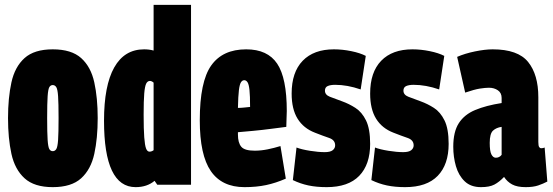

<svg xmlns="http://www.w3.org/2000/svg" viewBox="-20 -760 2274 790"><path d="M13 -274Q13 -357 27 -421Q41 -485 81 -521Q121 -557 197 -557Q274 -557 314 -521Q354 -485 368 -421Q382 -357 382 -274Q382 -191 368 -127Q354 -63 314 -26.5Q274 10 197 10Q121 10 81 -26.5Q41 -63 27 -127Q13 -191 13 -274ZM174 -274Q174 -213 176 -184Q178 -155 183 -146.5Q188 -138 197 -138Q206 -138 211.5 -146.5Q217 -155 219 -184Q221 -213 221 -274Q221 -336 219 -364.5Q217 -393 211.5 -401.5Q206 -410 197 -410Q188 -410 183 -401.5Q178 -393 176 -364.5Q174 -336 174 -274Z M627 0 616 -16Q585 10 538 10Q408 10 408 -263Q408 -408 450 -482.5Q492 -557 573 -557Q594 -557 612 -552V-740H766V0ZM612 -142V-420Q604 -427 597 -427Q587 -427 581.5 -416Q576 -405 573.5 -375.5Q571 -346 571 -288Q571 -228 573.5 -195Q576 -162 581 -149Q586 -136 595 -136Q604 -136 612 -142Z M986 10Q893 10 847.5 -56Q802 -122 802 -265Q802 -424 849 -490.5Q896 -557 993 -557Q1081 -557 1120.5 -498Q1160 -439 1160 -303Q1160 -292 1159 -272Q1158 -252 1158 -238Q1134 -235 1096 -230Q1058 -225 1020.5 -221.5Q983 -218 959 -216V-206Q959 -173 972.5 -156.5Q986 -140 1028 -140Q1054 -140 1081 -145.5Q1108 -151 1134 -159L1156 -25Q1115 -7 1075 1.5Q1035 10 986 10ZM959 -316Q970 -316 985 -317.5Q1000 -319 1009 -320Q1009 -366 1006.5 -389.5Q1004 -413 998.5 -421.5Q993 -430 985 -430Q977 -430 971.5 -421.5Q966 -413 963 -389Q960 -365 959 -316Z M1185 -19 1200 -153Q1221 -145 1255.5 -139.5Q1290 -134 1316 -134Q1339 -134 1349 -142Q1359 -150 1359 -162Q1359 -184 1334 -192.5Q1309 -201 1276 -214Q1229 -232 1204.5 -271.5Q1180 -311 1180 -375Q1180 -463 1225.5 -510Q1271 -557 1354 -557Q1389 -557 1425.5 -549.5Q1462 -542 1485 -530L1464 -392Q1409 -411 1359 -411Q1340 -411 1328.5 -406Q1317 -401 1317 -387Q1317 -370 1337 -362Q1357 -354 1388 -343Q1416 -333 1442.5 -316Q1469 -299 1486 -264.5Q1503 -230 1503 -168Q1503 -83 1458 -36.5Q1413 10 1324 10Q1282 10 1249 3Q1216 -4 1185 -19Z M1508 -19 1523 -153Q1544 -145 1578.5 -139.5Q1613 -134 1639 -134Q1662 -134 1672 -142Q1682 -150 1682 -162Q1682 -184 1657 -192.5Q1632 -201 1599 -214Q1552 -232 1527.5 -271.5Q1503 -311 1503 -375Q1503 -463 1548.5 -510Q1594 -557 1677 -557Q1712 -557 1748.5 -549.5Q1785 -542 1808 -530L1787 -392Q1732 -411 1682 -411Q1663 -411 1651.5 -406Q1640 -401 1640 -387Q1640 -370 1660 -362Q1680 -354 1711 -343Q1739 -333 1765.5 -316Q1792 -299 1809 -264.5Q1826 -230 1826 -168Q1826 -83 1781 -36.5Q1736 10 1647 10Q1605 10 1572 3Q1539 -4 1508 -19Z M1845 -156Q1845 -218 1868 -253.5Q1891 -289 1935.5 -307.5Q1980 -326 2044 -336V-357Q2044 -378 2028.5 -388.5Q2013 -399 1992 -399Q1977 -399 1954.5 -395.5Q1932 -392 1894 -379L1861 -526Q1893 -540 1934.5 -548.5Q1976 -557 2007 -557Q2111 -557 2153 -505Q2195 -453 2195 -360V-176Q2195 -160 2198.5 -155Q2202 -150 2206 -150Q2215 -150 2221 -153L2232 -13Q2215 -4 2194.5 3Q2174 10 2143 10Q2108 10 2087.5 -1Q2067 -12 2054 -32Q2034 -11 2014 -0.5Q1994 10 1959 10Q1917 10 1892 -14Q1867 -38 1856 -76Q1845 -114 1845 -156ZM1995 -172Q1995 -138 2002 -124.5Q2009 -111 2020 -111Q2035 -111 2044 -123V-238Q2022 -235 2008.5 -222.5Q1995 -210 1995 -172Z"/></svg>

Font: Georama ExtraCondensed ExtraBold
Style: Regular
Weight: 800
Width: 2
Designer: Jean-Baptiste Levee
Foundry: Production Type
Version: Version 1.000